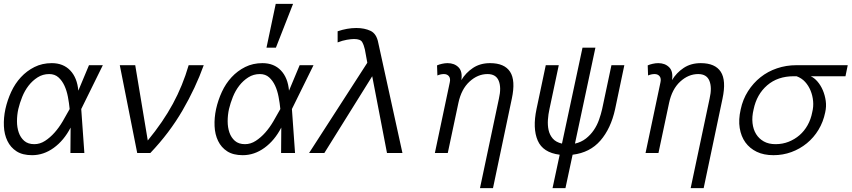

<svg xmlns="http://www.w3.org/2000/svg" viewBox="-27 -793 4414 995"><path d="M67.9 -228Q61 -196.8 61 -164.8Q61 -132.8 70.1 -106.4Q79.1 -80.1 98.6 -63Q118.2 -45.9 150.9 -45.9Q180.2 -45.9 206.5 -63Q232.9 -80.1 255.9 -106Q278.8 -131.8 297.9 -164.3Q316.9 -196.8 334 -228Q331.1 -258.8 325 -291Q318.8 -323.2 306.9 -349.1Q294.9 -375 275.9 -392.1Q256.8 -409.2 228 -409.2Q194.8 -409.2 168 -392.1Q141.1 -375 121.1 -349.1Q101.1 -323.2 88.1 -291Q75.2 -258.8 67.9 -228ZM1 -228Q11.2 -273.9 31 -316.9Q50.8 -359.9 81.3 -392.8Q111.8 -425.8 151.9 -445.8Q191.9 -465.8 241.2 -465.8Q300.8 -465.8 336.9 -428Q373 -390.1 378.9 -323.2L434.1 -455.1H505.9L394 -228L410.2 0H337.9L338.9 -131.8Q304.2 -64.9 251.7 -26.9Q199.2 11.2 139.2 11.2Q89.8 11.2 58.8 -8.8Q27.8 -28.8 11.5 -62.5Q-4.9 -96.2 -6.8 -139.2Q-8.8 -182.1 1 -228Z M1028.8 -455.1Q986.8 -337.9 918.9 -220.9Q851.1 -104 752 0H684.1L593.8 -455.1H673.8L738.8 -64.9Q817.9 -161.1 868.9 -255.1Q919.9 -349.1 950.7 -455.1Z M1159.7 -228Q1152.8 -196.8 1152.8 -164.8Q1152.8 -132.8 1161.9 -106.4Q1170.9 -80.1 1190.4 -63Q1210 -45.9 1242.7 -45.9Q1272 -45.9 1298.3 -63Q1324.7 -80.1 1347.7 -106Q1370.6 -131.8 1389.6 -164.3Q1408.7 -196.8 1425.8 -228Q1422.9 -258.8 1416.7 -291Q1410.6 -323.2 1398.7 -349.1Q1386.7 -375 1367.7 -392.1Q1348.6 -409.2 1319.8 -409.2Q1286.6 -409.2 1259.8 -392.1Q1232.9 -375 1212.9 -349.1Q1192.9 -323.2 1179.9 -291Q1167 -258.8 1159.7 -228ZM1092.8 -228Q1103 -273.9 1122.8 -316.9Q1142.6 -359.9 1173.1 -392.8Q1203.6 -425.8 1243.7 -445.8Q1283.7 -465.8 1333 -465.8Q1392.6 -465.8 1428.7 -428Q1464.8 -390.1 1470.7 -323.2L1525.9 -455.1H1597.7L1485.8 -228L1502 0H1429.7L1430.7 -131.8Q1396 -64.9 1343.5 -26.9Q1291 11.2 1231 11.2Q1181.6 11.2 1150.6 -8.8Q1119.6 -28.8 1103.3 -62.5Q1086.9 -96.2 1085 -139.2Q1083 -182.1 1092.8 -228ZM1491.7 -772.9 1402.8 -545.9H1354L1401.9 -772.9Z M1978.5 0 1901.9 -397.9 1653.8 0H1574.7L1876.5 -467.8L1863.8 -537.1Q1858.9 -559.1 1849.9 -575Q1840.8 -590.8 1807.6 -590.8Q1793.5 -590.8 1770.5 -586.9Q1747.6 -583 1722.7 -573.2V-630.9Q1772.5 -647.9 1819.8 -647.9Q1861.8 -647.9 1893.3 -633.1Q1924.8 -618.2 1933.6 -569.8L2058.6 0Z M2363.8 -377.9Q2386.7 -416 2424.1 -440.9Q2461.4 -465.8 2512.7 -465.8Q2587.4 -465.8 2616.5 -420.9Q2645.5 -376 2625.5 -282.2L2527.8 182.1H2460.4L2558.6 -282.2Q2571.8 -338.9 2557.6 -374Q2543.5 -409.2 2499.5 -409.2Q2448.7 -409.2 2406.2 -370.1Q2363.8 -331.1 2348.6 -259.8L2293.5 0H2226.6L2303.7 -365.2Q2308.6 -386.2 2299.6 -397.7Q2290.5 -409.2 2273.4 -409.2Q2256.8 -409.2 2239.7 -401.9L2237.8 -454.1Q2248.5 -459 2263.7 -462.4Q2278.8 -465.8 2292.5 -465.8Q2327.6 -465.8 2349.1 -444.3Q2370.6 -422.9 2363.8 -377.9Z M3160.6 -227.1Q3138.7 -127 3084.5 -64.5Q3030.3 -2 2940.4 8.8L2903.3 182.1H2836.4L2873.5 8.8Q2786.6 -2 2759.5 -64.9Q2732.4 -127.9 2753.4 -228L2801.3 -455.1H2868.7L2820.3 -227.1Q2814.5 -201.2 2812.5 -172.6Q2810.5 -144 2815.9 -119.1Q2821.3 -94.2 2837.4 -75.2Q2853.5 -56.2 2885.3 -48.8L2991.7 -545.9H3058.6L2952.6 -48.8Q2985.4 -56.2 3009.5 -75.2Q3033.7 -94.2 3050.5 -119.1Q3067.4 -144 3077.4 -172.6Q3087.4 -201.2 3093.3 -227.1L3141.6 -455.1H3208.5Z M3455.6 -377.9Q3478.5 -416 3515.9 -440.9Q3553.2 -465.8 3604.5 -465.8Q3679.2 -465.8 3708.3 -420.9Q3737.3 -376 3717.3 -282.2L3619.6 182.1H3552.2L3650.4 -282.2Q3663.6 -338.9 3649.4 -374Q3635.3 -409.2 3591.3 -409.2Q3540.5 -409.2 3498 -370.1Q3455.6 -331.1 3440.4 -259.8L3385.3 0H3318.4L3395.5 -365.2Q3400.4 -386.2 3391.4 -397.7Q3382.3 -409.2 3365.2 -409.2Q3348.6 -409.2 3331.5 -401.9L3329.6 -454.1Q3340.3 -459 3355.5 -462.4Q3370.6 -465.8 3384.3 -465.8Q3419.4 -465.8 3440.9 -444.3Q3462.4 -422.9 3455.6 -377.9Z M4174.3 -397.9Q4193.4 -389.2 4209.7 -370.1Q4226.1 -351.1 4237.1 -325.4Q4248 -299.8 4252.2 -270.5Q4256.3 -241.2 4249.5 -210.9Q4239.3 -161.1 4214.8 -120.6Q4190.4 -80.1 4154.3 -50.5Q4118.2 -21 4074.2 -4.9Q4030.3 11.2 3981.4 11.2Q3931.2 11.2 3894.8 -6.3Q3858.4 -23.9 3835.9 -54.9Q3813.5 -85.9 3806.4 -129.4Q3799.3 -172.9 3811.5 -226.1Q3822.3 -277.8 3849.4 -320.3Q3876.5 -362.8 3914.3 -392.8Q3952.1 -422.9 3999.8 -439Q4047.4 -455.1 4099.1 -455.1H4366.2L4354.5 -397.9ZM4086.4 -397.9Q4003.4 -397.9 3949 -351.1Q3894.5 -304.2 3878.4 -226.1Q3869.1 -188 3872.8 -155Q3876.5 -122.1 3891.4 -98.1Q3906.2 -74.2 3931.2 -60.1Q3956.1 -45.9 3992.2 -45.9Q4028.3 -45.9 4059.8 -58.3Q4091.3 -70.8 4116.2 -92.3Q4141.1 -113.8 4158.2 -144.3Q4175.3 -174.8 4182.1 -210.9Q4189.5 -240.2 4186.8 -269Q4184.1 -297.9 4173.6 -323.5Q4163.1 -349.1 4145.3 -368.7Q4127.4 -388.2 4101.1 -397.9Z"/></svg>

Font: Anonymous Pro
Style: Italic
Weight: 400
Italic angle: -12°
Monospace: yes
Designer: Mark Simonson
Version: Version 1.003